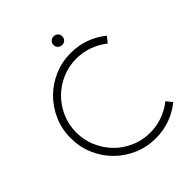

<svg xmlns="http://www.w3.org/2000/svg" viewBox="-244 -1065 1208 1208"><g transform="rotate(-45 360.0 -460.5)"><path d="M437 -838Q421 -838 409.5 -849Q398 -860 398 -877Q398 -893 409.5 -904Q421 -915 437 -915Q454 -915 465 -904Q476 -893 476 -877Q476 -860 465 -849Q454 -838 437 -838ZM439 -6Q360 -6 291 -36Q222 -66 170.5 -117.5Q119 -169 89.5 -238Q60 -307 60 -385Q60 -465 90 -534Q120 -603 171.5 -654.5Q223 -706 292 -735.5Q361 -765 439 -765Q572 -765 677 -681L646 -642Q602 -677 549 -696Q496 -715 439 -715Q371 -715 311 -689Q251 -663 206.5 -618.5Q162 -574 136 -514Q110 -454 110 -386Q110 -318 136 -258Q162 -198 206.5 -153Q251 -108 311 -82Q371 -56 439 -56Q496 -56 549 -75Q602 -94 646 -129L677 -90Q572 -6 439 -6Z"/></g></svg>

Font: Leon Sans
Style: Light
Weight: 300
Designer: Jongmin Kim
Version: Version 1.2